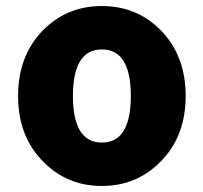

<svg xmlns="http://www.w3.org/2000/svg" viewBox="-20 -603 675 637"><path d="M125 -65Q40 -149 40 -284.5Q40 -420 125 -505Q204 -583 318 -583Q432 -583 511 -505Q596 -420 596 -284.5Q596 -149 511 -65Q432 14 318 14Q204 14 125 -65ZM222 -284.5Q222 -130 318 -130Q414 -130 414 -284.5Q414 -439 318 -439Q222 -439 222 -284.5Z"/></svg>

Font: Resource Han Rounded KR Heavy
Style: Regular
Weight: 900
Designer: Cyano Hao (round all glyphs); Ryoko NISHIZUKA 西塚涼子 (kana, bopomofo & ideographs); Paul D. Hunt (Latin, Greek & Cyrillic)
Foundry: Cyano Hao
Version: 0.990